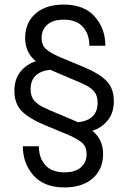

<svg xmlns="http://www.w3.org/2000/svg" viewBox="-20 -710 561 840"><path d="M222 -395Q217 -397 209.5 -400.5Q202 -404 200 -405Q114 -395 114 -320Q114 -300 120 -285.5Q126 -271 139.5 -260Q153 -249 164 -243.5Q175 -238 195 -229L299 -185Q304 -183 311.5 -179.5Q319 -176 321 -175Q407 -185 407 -260Q407 -280 401 -294.5Q395 -309 381.5 -320Q368 -331 357 -336.5Q346 -342 326 -351ZM43 -313Q43 -364 70 -397Q97 -430 137 -442Q90 -480 90 -544Q90 -610 135 -650Q180 -690 259 -690Q348 -690 394.5 -637.5Q441 -585 441 -510H371Q371 -561 342.5 -592.5Q314 -624 259 -624Q212 -624 187 -602Q162 -580 162 -544Q162 -513 180.5 -496Q199 -479 238 -462L348 -416Q413 -389 445.5 -356.5Q478 -324 478 -267Q478 -216 451 -183Q424 -150 384 -138Q431 -100 431 -36Q431 30 386 70Q341 110 262 110Q173 110 126.5 57.5Q80 5 80 -70H150Q150 -19 178.5 12.5Q207 44 262 44Q309 44 334 22Q359 0 359 -36Q359 -67 340.5 -84Q322 -101 283 -118L173 -164Q108 -191 75.5 -223.5Q43 -256 43 -313Z"/></svg>

Font: TASA Orbiter Display
Style: Regular
Weight: 400
Designer: Weizhong Zhang
Version: Version 1.000;Glyphs 3.1.2 (3151)